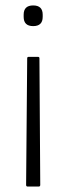

<svg xmlns="http://www.w3.org/2000/svg" viewBox="-20 -513 243 706"><path d="M86 -304H119Q125 -304 125 -299L128 167Q128 173 122 173H82Q76 173 76 167L80 -299Q80 -304 86 -304ZM102 -493Q137 -493 137 -459V-451Q137 -417 102 -417Q67 -417 67 -451V-459Q67 -493 102 -493Z"/></svg>

Font: Sofia Sans Semi Condensed Light
Style: Regular
Weight: 300
Designer: Botio Nikoltchev, Ani Petrova
Foundry: lettersoup
Version: Version 4.100; ttfautohint (v1.8.4.7-5d5b)